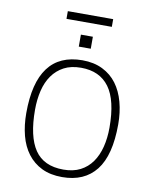

<svg xmlns="http://www.w3.org/2000/svg" viewBox="-85 -813 702 884"><g transform="rotate(10 266.0 -370.5)"><path d="M266 8Q211 8 171 -11.5Q131 -31 104.5 -66Q78 -101 65.5 -149Q53 -197 53 -254Q53 -538 266 -538Q320 -538 360.5 -518Q401 -498 427 -463Q453 -428 466 -380Q479 -332 479 -276Q479 -131 424.5 -61.5Q370 8 266 8ZM266 -27Q312 -27 345 -44Q378 -61 399.5 -91.5Q421 -122 431.5 -163.5Q442 -205 442 -254Q442 -382 397.5 -442.5Q353 -503 266 -503Q219 -503 186 -485.5Q153 -468 131.5 -437.5Q110 -407 100 -365.5Q90 -324 90 -276Q90 -151 132 -89Q174 -27 266 -27ZM294 -597H238V-653H294ZM372 -713H160V-749H372Z"/></g></svg>

Font: Tanohe Sans ExtraLight
Style: Regular
Weight: 250
Designer: Village Type and Design LLC & Cristiano Sobral
Foundry: Cooper Hewitt Smithsonian Design Museum
Version: Version 1.00;May 30, 2020;FontCreator 12.0.0.2522 64-bit; tt